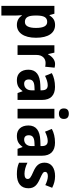

<svg xmlns="http://www.w3.org/2000/svg" viewBox="884 -1686 1041 2850"><g transform="rotate(90 1405.0 -260.5)"><path d="M351 -557C282 -557 241 -527 210 -475H203L183 -547H67V240H210V27C210 -1 207 -33 205 -64H210C238 -22 281 10 350 10C464 10 540 -91 540 -274C540 -457 469 -557 351 -557ZM305 -440C365 -440 394 -385 394 -274C394 -165 365 -109 305 -109C234 -109 210 -163 210 -269V-289C212 -392 237 -440 305 -440Z M929 -557C867 -557 816 -510 788 -455H781L761 -547H651V0H795V-278C794 -374 852 -416 913 -416C938 -416 956 -414 970 -410L984 -550C968 -554 947 -557 929 -557Z M1269 -556C1189 -556 1120 -539 1065 -509L1106 -408C1155 -432 1202 -448 1244 -448C1293 -448 1320 -423 1320 -360V-341L1237 -338C1090 -332 1014 -275 1014 -161C1014 -55 1073 10 1167 10C1248 10 1289 -16 1331 -74H1334L1361 0H1463V-363C1463 -491 1394 -556 1269 -556ZM1270 -251 1320 -253V-206C1320 -138 1278 -98 1223 -98C1184 -98 1159 -120 1159 -167C1159 -219 1189 -248 1270 -251Z M1667 -761C1620 -761 1589 -741 1589 -687C1589 -635 1621 -614 1667 -614C1712 -614 1745 -635 1745 -687C1745 -741 1713 -761 1667 -761ZM1738 -547H1595V0H1738Z M2097 -556C2017 -556 1948 -539 1893 -509L1934 -408C1983 -432 2030 -448 2072 -448C2121 -448 2148 -423 2148 -360V-341L2065 -338C1918 -332 1842 -275 1842 -161C1842 -55 1901 10 1995 10C2076 10 2117 -16 2159 -74H2162L2189 0H2291V-363C2291 -491 2222 -556 2097 -556ZM2098 -251 2148 -253V-206C2148 -138 2106 -98 2051 -98C2012 -98 1987 -120 1987 -167C1987 -219 2017 -248 2098 -251Z M2774 -161C2774 -250 2725 -291 2638 -330C2552 -369 2531 -380 2531 -409C2531 -435 2554 -450 2595 -450C2634 -450 2683 -434 2727 -412L2767 -514C2711 -542 2657 -557 2594 -557C2473 -557 2394 -501 2394 -402C2394 -316 2441 -273 2527 -235C2615 -197 2636 -181 2636 -151C2636 -120 2612 -103 2559 -103C2510 -103 2446 -120 2395 -147V-22C2446 1 2498 10 2566 10C2704 10 2774 -54 2774 -161Z"/></g></svg>

Font: Noto Sans Myanmar UI SemiCondensed
Style: Bold
Weight: 700
Width: 4
Designer: Monotype Design Team
Foundry: Monotype Imaging Inc.
Version: Version 2.103